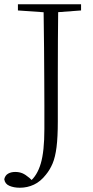

<svg xmlns="http://www.w3.org/2000/svg" viewBox="-26 -743 438 900"><path d="M67 137Q39 137 18 128Q-3 119 -6 97Q-2 79 12 71Q26 63 45 63Q64 63 78.5 69Q93 75 112 91L132 110V115H113V109Q148 81 165 24Q182 -33 182 -138Q182 -195 182 -249.5Q182 -304 181.5 -368.5Q181 -433 180.5 -519Q180 -605 178 -723H247Q246 -641 245.5 -557.5Q245 -474 245 -388V-174Q245 -100 239 -53Q233 -6 220.5 23.5Q208 53 189 76Q164 108 133 122.5Q102 137 67 137ZM58 -694V-723H354V-694L220 -684H201Z"/></svg>

Font: Noto Serif JP ExtraLight ExtraLight
Style: Regular
Weight: 250
Version: Version 2.003-H1;hotconv 1.1.1;makeotfexe 2.6.0